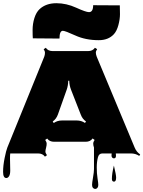

<svg xmlns="http://www.w3.org/2000/svg" viewBox="-24 -975 911 1220"><path d="M375.5 -779.3Q354 -779.3 354 -730L184.6 -731.4Q183.1 -745.6 183.1 -784.7Q183.1 -823.7 194.6 -860.4Q206.1 -897 227.5 -917Q268.1 -954.6 334.5 -954.6Q397.5 -954.6 459.7 -926.3Q522 -897.9 541.5 -897.9Q567.9 -897.9 567.9 -941.9L737.3 -940.9Q738.3 -916.5 738.3 -884.8Q738.3 -853 728.3 -815.7Q718.3 -778.3 699.7 -757.8Q664.6 -719.7 603.5 -719.7Q520 -719.7 454.8 -749.5Q389.6 -779.3 375.5 -779.3ZM39.6 31.2 41 108.9Q41 132.3 33.7 144.3Q26.4 156.2 16.1 156.2Q-4.4 156.2 -4.4 116.7Q-4.4 77.1 5.4 29.1Q15.1 -19 22.5 -37.1L256.8 -613.8Q261.7 -626.5 261.7 -638.7Q261.7 -650.9 253.4 -662.6L267.1 -671.4Q281.2 -650.4 311 -650.4H535.6Q564.9 -650.4 579.1 -671.4L593.3 -662.6Q585 -650.9 585 -640.1Q585 -629.4 590.8 -614.3L832 -36.6Q843.3 -9.3 866.7 6.3L860.8 15.6Q836.9 0 807.6 0H711.9Q712.9 10.7 712.9 15.1Q712.9 31.2 699.7 31.2Q693.8 31.2 689.2 26.6Q684.6 22 684.6 13.4Q684.6 4.9 685.5 0H626.5Q605 0 598.6 23.4Q590.8 52.2 590.8 89.6Q590.8 127 595.7 157.7Q600.6 188.5 600.6 200Q600.6 211.4 595 218.5Q589.4 225.6 581.1 225.6Q572.8 225.6 566.9 218.8Q561 211.9 561 199.7Q561 187.5 567.1 152.3Q573.2 117.2 573.2 99.6V-37.6Q568.4 -50.8 568.4 -62Q568.4 -73.2 577.1 -85.9L564.5 -95.2Q549.8 -74.2 520.5 -74.2H319.8Q290.5 -74.2 275.9 -94.7L263.2 -85.9Q272.5 -72.8 272.5 -61.5Q272.5 -50.3 269 -37.6V-37.1Q264.6 -20.5 264.6 -11.7Q264.6 -2.9 274.4 11.2L261.7 20.5Q247.1 0 217.8 0H41Q39.6 9.3 39.6 31.2ZM370.1 -209.5H463.4Q492.7 -209.5 516.1 -193.8L522.5 -203.1Q499.5 -218.8 489.3 -246.6L427.2 -405.3Q416.5 -433.1 416 -461.9H409.7Q408.7 -429.7 399.9 -405.3L343.8 -247.1Q333.5 -218.8 311 -203.1L317.4 -193.4Q340.3 -209.5 370.1 -209.5ZM687 161.6Q687 127.9 699.7 77.1Q713.9 135.7 713.9 153.3Q713.9 179.2 700.4 179.2Q687 179.2 687 161.6Z"/></svg>

Font: Nosifer Caps
Style: Regular
Weight: 800
Version: Version 001.002